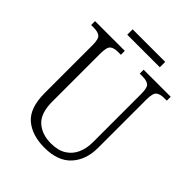

<svg xmlns="http://www.w3.org/2000/svg" viewBox="-232 -966 1109 1109"><g transform="rotate(45 322.0 -412.0)"><path d="M323 10Q221 10 161 -41.5Q101 -93 101 -215V-606Q101 -656 84.5 -669Q68 -682 34 -682H13V-714H256V-682H234Q199 -682 183 -668.5Q167 -655 167 -603V-210Q167 -116 212.5 -75Q258 -34 332 -34Q390 -34 427 -57.5Q464 -81 481.5 -121Q499 -161 499 -209V-605Q499 -656 483 -669Q467 -682 433 -682H410V-714H631V-682H610Q576 -682 559.5 -668.5Q543 -655 543 -603V-208Q543 -111 488 -50.5Q433 10 323 10ZM200 -790V-834H466V-790Z"/></g></svg>

Font: Noto Serif Armenian SemiCondensed Light
Style: Regular
Weight: 300
Width: 4
Designer: Monotype Design Team
Foundry: Monotype Imaging Inc.
Version: Version 2.008; ttfautohint (v1.8.4.7-5d5b)